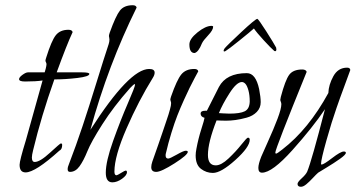

<svg xmlns="http://www.w3.org/2000/svg" viewBox="-20 -652 1361 735"><path d="M151 -375 155 -389Q158 -401 158 -406Q158 -410 156 -413.5Q154 -417 154 -420Q154 -423 157 -432Q177 -496 193.5 -517Q210 -538 242 -538Q256 -538 258 -529Q236 -482 197 -375H294Q322 -375 322 -369Q322 -359 276 -353.5Q230 -348 188 -348Q138 -207 107 -78Q102 -58 102 -49Q102 -32 113 -32Q133 -32 171.5 -67.5Q210 -103 213 -103Q218 -103 218 -97Q218 -80 207 -75Q115 8 78 8Q55 8 55 -21Q55 -37 79 -115Q82 -125 143 -344Q119 -340 76 -340Q53 -340 53 -349Q53 -356 66 -365.5Q79 -375 87 -375Z M565 -354Q511 -267 464.5 -160.5Q418 -54 418 5Q418 19 426 19Q429 19 443.5 10Q458 1 461 1Q466 1 466 7Q466 19 447 32.5Q428 46 410 46Q385 46 385 9Q385 -34 413 -112.5Q441 -191 469 -255.5Q497 -320 497 -328Q497 -330 496 -330Q492 -330 478 -315Q415 -244 372 -176.5Q329 -109 314.5 -73Q300 -37 284.5 -15.5Q269 6 248 6Q239 6 239 -4Q239 -13 244 -24Q271 -94 296 -169Q321 -244 349.5 -336.5Q378 -429 396 -483Q399 -492 399 -501Q399 -505 398 -508.5Q397 -512 397 -514Q397 -518 400 -527Q423 -591 439 -611.5Q455 -632 488 -632Q501 -632 503 -623Q394 -403 326 -155Q475 -388 551 -388Q572 -388 572 -374Q572 -365 565 -354Z M796 -550Q796 -537 777 -517Q758 -497 753 -486Q740 -453 725 -449Q705 -449 705 -482Q705 -503 736 -528Q767 -553 790 -553Q795 -553 796 -550ZM739 -379Q737 -376 725.5 -354Q714 -332 706 -316Q698 -300 684 -269Q670 -238 659 -210Q648 -182 636 -143Q624 -104 615 -65Q614 -62 614 -57Q614 -45 624 -45Q630 -45 656.5 -60Q683 -75 691 -75Q698 -75 699 -71Q699 -59 648 -26.5Q597 6 578 6Q559 6 559 -12Q559 -21 563 -33Q574 -64 585.5 -97Q597 -130 603 -148Q609 -166 615.5 -185Q622 -204 625 -213.5Q628 -223 630.5 -232.5Q633 -242 634 -247Q635 -252 635 -257Q635 -261 633.5 -264.5Q632 -268 632 -270Q632 -274 635 -283Q657 -346 674 -367Q691 -388 724 -388Q737 -388 739 -379Z M972 -311Q978 -280 978 -261Q978 -239 963 -223.5Q948 -208 924 -201.5Q900 -195 881 -192.5Q862 -190 845 -190Q835 -190 822.5 -190.5Q810 -191 809 -191Q776 -107 776 -59Q776 -19 806 -19Q827 -19 855 -45.5Q883 -72 904 -98.5Q925 -125 929 -125Q936 -125 936 -117Q936 -89 881 -39.5Q826 10 795 10Q770 10 749.5 -5.5Q729 -21 729 -57Q729 -68 732 -83Q739 -121 750.5 -157Q762 -193 763 -201Q748 -205 748 -217Q748 -228 765 -228H772Q812 -307 818 -319Q846 -372 925 -372Q959 -372 972 -311ZM936 -263Q936 -288 931 -306Q926 -324 919.5 -331Q913 -338 906 -338Q886 -338 858.5 -295Q831 -252 818 -219Q820 -219 834 -218Q848 -217 858 -217Q899 -217 917 -226Q935 -235 936 -263ZM1030 -457Q1017 -468 989.5 -498Q962 -528 952 -543Q939 -531 896 -496.5Q853 -462 844 -457Q841 -455 839 -455Q837 -455 836.5 -456Q836 -457 836 -458Q836 -461 840 -467Q850 -479 903 -528.5Q956 -578 965 -580Q970 -578 999 -532.5Q1028 -487 1037 -470Q1038 -467 1038 -463Q1038 -456 1033 -456Q1032 -456 1030 -457Z M1321 -384Q1318 -375 1299 -324Q1280 -273 1268 -238Q1250 -187 1229.5 -114Q1209 -41 1209 -25Q1209 -22 1211 -22Q1219 -22 1251.5 -47Q1284 -72 1296 -72Q1304 -72 1304 -67Q1304 -60 1281.5 -44Q1259 -28 1230 -10.5Q1201 7 1198 9Q1191 15 1177.5 29.5Q1164 44 1152.5 53.5Q1141 63 1132 63Q1119 63 1119 52Q1119 45 1135 30.5Q1151 16 1156 5Q1173 -36 1224 -234Q1177 -164 1099.5 -77.5Q1022 9 983 9Q969 9 969 -9Q969 -24 980 -52Q980 -53 1004 -106Q1028 -159 1042.5 -197.5Q1057 -236 1057 -253Q1057 -258 1055 -262.5Q1053 -267 1053 -270Q1053 -271 1055 -281Q1072 -345 1087 -365.5Q1102 -386 1137 -386Q1151 -386 1154 -377Q1034 -82 1034 -68Q1034 -64 1037 -64Q1041 -64 1061 -80Q1161 -157 1237 -296Q1238 -327 1256 -360Q1274 -393 1309 -393Q1320 -393 1321 -384Z"/></svg>

Font: Bilbo Swash Caps
Style: Regular
Weight: 400
Designer: Robert E. Leuschke
Foundry: Robert E. Leuschke
Version: Version 1.002